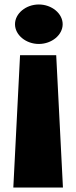

<svg xmlns="http://www.w3.org/2000/svg" viewBox="-20 -576 340 856"><path d="M46.9 -468C46.9 -420 95.6 -380 153.1 -380C210.6 -380 259.4 -420 259.4 -468C259.4 -516 210.6 -556 153.1 -556C95.6 -556 46.9 -516 46.9 -468ZM39.4 260H260.6L230.6 -330H69.4Z"/></svg>

Font: Blink
Style: Wide
Weight: 400
Designer: Mew Too
Foundry: Cannot Into Space Fonts
Version: Version 001.000